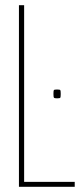

<svg xmlns="http://www.w3.org/2000/svg" viewBox="-20 -720 314 740"><path d="M53 0V-700H73V-19H268V0ZM186 -358Q186 -370 187.5 -372.5Q189 -375 200 -375Q211 -375 212.5 -372.5Q214 -370 214 -358Q214 -346 212.5 -343.5Q211 -341 200 -341Q190 -341 188 -343.5Q186 -346 186 -358Z"/></svg>

Font: Georama Condensed Thin
Style: Regular
Weight: 100
Width: 3
Designer: Jean-Baptiste Levee
Foundry: Production Type
Version: Version 1.000